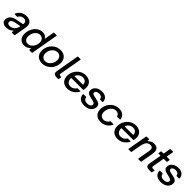

<svg xmlns="http://www.w3.org/2000/svg" viewBox="588 -2826 4900 4900"><g transform="rotate(45 3037.5 -376.0)"><path d="M18 -117Q18 -281 239 -321L416 -354Q427 -356 429 -364Q430 -372 430 -386Q430 -423 412 -445Q385 -478 329 -478Q287 -478 251 -455.5Q215 -433 196 -395Q193 -384 182 -384H99Q92 -384 89 -388.5Q86 -393 88 -400Q121 -481 193 -524.5Q265 -568 347 -568Q396 -568 437 -553.5Q478 -539 502 -511Q539 -471 539 -400Q539 -363 529 -309L476 -12Q475 0 462 0H378Q372 0 369 -4Q366 -8 367 -14L374 -53L375 -59Q375 -66 370 -66Q366 -66 362 -62Q337 -36 309 -21Q253 11 174 11Q102 11 60 -23Q18 -57 18 -117ZM295 -98Q345 -121 371.5 -159Q398 -197 411 -256V-260Q411 -272 398 -269L252 -241Q195 -230 163 -206.5Q131 -183 131 -141Q131 -112 152.5 -96Q174 -80 212 -80Q258 -80 295 -98Z M623 -208Q623 -301 662 -384Q701 -467 770.5 -517.5Q840 -568 927 -568Q976 -568 1009 -552.5Q1042 -537 1069 -498Q1073 -492 1078 -492Q1084 -492 1085 -501L1129 -751Q1131 -763 1143 -763H1227Q1234 -763 1237 -759Q1240 -755 1239 -749L1109 -12Q1106 0 1095 0H1011Q1004 0 1001 -4Q998 -8 999 -14L1005 -52L1006 -56Q1006 -62 1000 -62Q995 -62 987 -56Q948 -19 910 -4Q872 11 824 11Q731 11 677 -49Q623 -109 623 -208ZM1060 -325Q1060 -392 1024.5 -432Q989 -472 929 -472Q873 -472 828.5 -437Q784 -402 759.5 -346Q735 -290 735 -230Q735 -164 768 -124.5Q801 -85 861 -85Q917 -85 962.5 -119.5Q1008 -154 1034 -209.5Q1060 -265 1060 -325Z M1239 -219Q1239 -313 1283.5 -393Q1328 -473 1404.5 -520.5Q1481 -568 1574 -568Q1645 -568 1698 -539.5Q1751 -511 1779.5 -459.5Q1808 -408 1808 -340Q1808 -247 1763.5 -166Q1719 -85 1641.5 -37Q1564 11 1471 11Q1400 11 1347.5 -17.5Q1295 -46 1267 -98Q1239 -150 1239 -219ZM1694 -324Q1694 -390 1656.5 -431Q1619 -472 1557 -472Q1500 -472 1453 -438.5Q1406 -405 1379 -350.5Q1352 -296 1352 -236Q1352 -168 1389.5 -126.5Q1427 -85 1489 -85Q1546 -85 1593 -119Q1640 -153 1667 -208.5Q1694 -264 1694 -324Z M2060 -12Q2059 0 2046 0H1991Q1936 0 1908 -21Q1880 -42 1880 -90Q1880 -111 1884 -131L1993 -751Q1996 -763 2007 -763H2091Q2098 -763 2101 -759Q2104 -755 2103 -749L1998 -158Q1995 -142 1995 -129Q1995 -110 2006.5 -101.5Q2018 -93 2043 -93H2060Q2066 -93 2069.5 -89Q2073 -85 2072 -79Z M2151 -217Q2151 -309 2195 -390Q2239 -471 2315 -519.5Q2391 -568 2482 -568Q2546 -568 2598.5 -543.5Q2651 -519 2682 -469.5Q2713 -420 2713 -349Q2712 -325 2704 -268Q2701 -256 2690 -256H2277Q2268 -256 2265.5 -251.5Q2263 -247 2263 -236Q2263 -171 2300.5 -128Q2338 -85 2401 -85Q2452 -85 2492.5 -110Q2533 -135 2559 -175Q2564 -183 2575 -183H2661Q2669 -183 2672.5 -179.5Q2676 -176 2673 -171Q2629 -89 2554.5 -39Q2480 11 2382 11Q2311 11 2258.5 -18Q2206 -47 2178.5 -98.5Q2151 -150 2151 -217ZM2588 -345Q2602 -345 2602 -356Q2602 -364 2597 -376Q2593 -422 2557 -449.5Q2521 -477 2469 -477Q2422 -477 2382.5 -456.5Q2343 -436 2315 -398Q2303 -382 2292 -360Q2291 -358 2291 -354Q2291 -345 2303 -345Z M2771 -170V-172Q2771 -183 2783 -183H2869Q2881 -183 2884 -171Q2890 -128 2922 -104Q2954 -80 3012 -80Q3067 -80 3103 -103Q3139 -126 3139 -167Q3139 -200 3106 -216Q3073 -232 3010 -244Q2954 -255 2917.5 -267.5Q2881 -280 2855.5 -306Q2830 -332 2830 -376Q2830 -435 2862.5 -478.5Q2895 -522 2949.5 -545Q3004 -568 3070 -568Q3161 -568 3214.5 -523.5Q3268 -479 3272 -398Q3272 -385 3259 -385H3182Q3170 -385 3167 -397Q3160 -438 3130.5 -458Q3101 -478 3054 -478Q3002 -478 2971 -457Q2940 -436 2940 -400Q2940 -370 2970.5 -356.5Q3001 -343 3063 -332Q3121 -321 3159.5 -308.5Q3198 -296 3224.5 -269Q3251 -242 3251 -195Q3251 -133 3217 -86Q3183 -39 3125 -14Q3067 11 2996 11Q2895 11 2835 -35Q2775 -81 2771 -170Z M3352 -218Q3352 -312 3396 -392.5Q3440 -473 3516 -520.5Q3592 -568 3685 -568Q3777 -568 3835 -522.5Q3893 -477 3903 -398V-396Q3903 -391 3899.5 -387.5Q3896 -384 3891 -384H3797Q3787 -384 3782 -396Q3773 -433 3743 -454Q3713 -475 3668 -475Q3610 -475 3563.5 -440.5Q3517 -406 3491 -350.5Q3465 -295 3465 -233Q3465 -164 3501.5 -123Q3538 -82 3599 -82Q3649 -82 3688.5 -106.5Q3728 -131 3749 -174Q3753 -183 3764 -183H3855Q3863 -183 3866 -179Q3869 -175 3866 -168Q3829 -84 3752.5 -36.5Q3676 11 3582 11Q3512 11 3460 -17.5Q3408 -46 3380 -98Q3352 -150 3352 -218Z M3963 -217Q3963 -309 4007 -390Q4051 -471 4127 -519.5Q4203 -568 4294 -568Q4358 -568 4410.5 -543.5Q4463 -519 4494 -469.5Q4525 -420 4525 -349Q4524 -325 4516 -268Q4513 -256 4502 -256H4089Q4080 -256 4077.5 -251.5Q4075 -247 4075 -236Q4075 -171 4112.5 -128Q4150 -85 4213 -85Q4264 -85 4304.5 -110Q4345 -135 4371 -175Q4376 -183 4387 -183H4473Q4481 -183 4484.5 -179.5Q4488 -176 4485 -171Q4441 -89 4366.5 -39Q4292 11 4194 11Q4123 11 4070.5 -18Q4018 -47 3990.5 -98.5Q3963 -150 3963 -217ZM4400 -345Q4414 -345 4414 -356Q4414 -364 4409 -376Q4405 -422 4369 -449.5Q4333 -477 4281 -477Q4234 -477 4194.5 -456.5Q4155 -436 4127 -398Q4115 -382 4104 -360Q4103 -358 4103 -354Q4103 -345 4115 -345Z M4689 -12Q4688 0 4675 0H4591Q4584 0 4581 -4Q4578 -8 4579 -14L4673 -546Q4676 -557 4687 -557H4771Q4778 -557 4781 -553Q4784 -549 4783 -543L4777 -505L4776 -500Q4776 -493 4781 -493Q4784 -493 4791 -498Q4830 -536 4867 -552Q4904 -568 4946 -568Q5026 -568 5066.5 -530Q5107 -492 5107 -417Q5107 -384 5097 -328L5041 -12Q5040 0 5027 0H4943Q4937 0 4934 -4Q4931 -8 4932 -14L4987 -329Q4993 -362 4993 -388Q4993 -434 4972 -454.5Q4951 -475 4905 -475Q4828 -475 4789.5 -420Q4751 -365 4733 -261Z M5426 -12Q5425 0 5412 0H5330Q5275 0 5246.5 -21Q5218 -42 5218 -90Q5218 -111 5222 -131L5279 -451V-453Q5279 -465 5267 -465H5210Q5204 -465 5200.5 -469.5Q5197 -474 5198 -480L5209 -546Q5212 -557 5223 -557H5286Q5297 -557 5300 -569L5331 -751Q5334 -763 5345 -763H5429Q5436 -763 5439 -759Q5442 -755 5441 -749L5410 -572V-568Q5410 -557 5421 -557H5509Q5516 -557 5519 -553Q5522 -549 5521 -543L5510 -477Q5507 -465 5496 -465H5403Q5390 -465 5389 -454L5339 -171Q5333 -140 5333 -131Q5333 -112 5344 -102.5Q5355 -93 5381 -93H5426Q5432 -93 5435 -89Q5438 -85 5437 -79Z M5532 -170V-172Q5532 -183 5544 -183H5630Q5642 -183 5645 -171Q5651 -128 5683 -104Q5715 -80 5773 -80Q5828 -80 5864 -103Q5900 -126 5900 -167Q5900 -200 5867 -216Q5834 -232 5771 -244Q5715 -255 5678.5 -267.5Q5642 -280 5616.5 -306Q5591 -332 5591 -376Q5591 -435 5623.5 -478.5Q5656 -522 5710.5 -545Q5765 -568 5831 -568Q5922 -568 5975.5 -523.5Q6029 -479 6033 -398Q6033 -385 6020 -385H5943Q5931 -385 5928 -397Q5921 -438 5891.5 -458Q5862 -478 5815 -478Q5763 -478 5732 -457Q5701 -436 5701 -400Q5701 -370 5731.5 -356.5Q5762 -343 5824 -332Q5882 -321 5920.5 -308.5Q5959 -296 5985.5 -269Q6012 -242 6012 -195Q6012 -133 5978 -86Q5944 -39 5886 -14Q5828 11 5757 11Q5656 11 5596 -35Q5536 -81 5532 -170Z"/></g></svg>

Font: Open Sauce Two Medium Italic
Style: Regular
Weight: 500
Italic angle: -10°
Designer: Alfredo Marco Pradil
Foundry: Creative Sauce Fz LLC
Version: Version 1.477